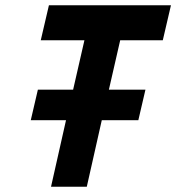

<svg xmlns="http://www.w3.org/2000/svg" viewBox="-20 -710 670 730"><path d="M124 -369H258L301 -557H135L166 -690H630L599 -557H437L394 -369H533L506 -253H367L310 0H174L231 -253H97Z"/></svg>

Font: Panefresco 999wt
Style: Italic
Weight: 900
Version: Version 1.001